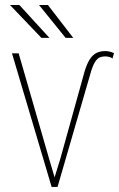

<svg xmlns="http://www.w3.org/2000/svg" viewBox="-20 -739 471 759"><path d="M218.3 -110.8 314.5 -457Q323.7 -487.3 335.2 -504.9Q346.7 -522.5 361.6 -529.8Q376.5 -537.1 395.5 -537.1Q406.7 -537.1 416.3 -534.2Q425.8 -531.2 430.7 -529.3L424.8 -507.8Q422.4 -510.3 414.3 -513.2Q406.2 -516.1 395 -516.1Q385.3 -516.1 375.2 -512.5Q365.2 -508.8 355.5 -493.7Q345.7 -478.5 336.4 -444.3L207.5 0H184.1ZM53.7 -528.3 174.3 -110.8 207 0H184.1L27.3 -528.3ZM175.3 -589.4H143.6L19.5 -719.2H56.6ZM269.5 -589.4H239.3L134.3 -719.2H169.4Z"/></svg>

Font: Roboto Condensed Thin
Style: Regular
Weight: 250
Width: 3
Designer: Christian Robertson
Foundry: Google
Version: Version 3.009; 2024